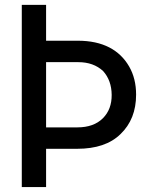

<svg xmlns="http://www.w3.org/2000/svg" viewBox="-20 -759 619 779"><path d="M68.4 -739.3H167V-593.8H295.9Q371.1 -593.8 423.8 -566.4Q474.6 -540 503.9 -489.3Q532.2 -440.4 532.2 -375Q532.2 -275.4 468.8 -214.8Q408.2 -155.3 293 -155.3H167V0H68.4ZM297.9 -506.8H167V-242.2H293.9Q360.4 -242.2 397.5 -279.3Q433.6 -315.4 433.1 -374Q432.6 -432.6 398.4 -470.7Q359.4 -506.8 297.9 -506.8Z"/></svg>

Font: RobotoJAA
Style: Medium
Weight: 500
Version: Version 2.05; 2016-11-05